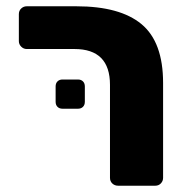

<svg xmlns="http://www.w3.org/2000/svg" viewBox="-20 -591 593 611"><path d="M330 -25V-321Q330 -435 217 -435H65Q55 -435 47.5 -442.5Q40 -450 40 -460V-546Q40 -557 47.5 -564Q55 -571 65 -571H223Q362 -571 430.5 -514Q499 -457 499 -327V-25Q499 -15 492 -7.5Q485 0 474 0H356Q345 0 337.5 -7Q330 -14 330 -25ZM157 -267V-316Q157 -326 163 -332Q169 -338 179 -338H228Q238 -338 244 -332Q250 -326 250 -316V-267Q250 -257 244 -251Q238 -245 228 -245H179Q169 -245 163 -251Q157 -257 157 -267Z"/></svg>

Font: Rubik
Style: Regular
Weight: 700
Designer: Hubert & Fischer
Foundry: Hubert & Fischer
Version: Version 1.100